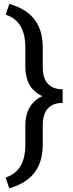

<svg xmlns="http://www.w3.org/2000/svg" viewBox="-20 -800 378 998"><path d="M28.3 178.7C161.6 140.6 202.1 53.7 202.1 -48.3V-148.9C202.1 -219.2 232.4 -265.1 305.7 -265.1V-335.9C232.4 -335.9 202.1 -380.9 202.1 -451.7V-552.7C202.1 -655.8 161.6 -741.7 28.3 -779.8L9.8 -723.6C86.4 -698.7 111.8 -632.8 111.8 -552.7V-451.7C111.8 -383.3 138.2 -328.1 200.2 -300.3C138.2 -271.5 111.8 -216.8 111.8 -148.9V-48.3C111.8 32.2 86.4 97.7 9.3 122.6Z"/></svg>

Font: Nahid
Style: Regular
Weight: 400
Foundry: DejaVu fonts team - Redesigned by Saber Rastikerdar
Version: Version 0.3.0